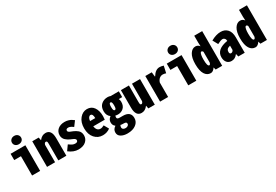

<svg xmlns="http://www.w3.org/2000/svg" viewBox="76 -2167 5338 3716"><g transform="rotate(-30 2745.0 -309.0)"><path d="M202.1 0V-431.6H51.8V-572.3H381.8V0ZM357.4 -678.2Q329.1 -652.3 284.2 -652.3Q239.3 -652.3 210.4 -678.2Q181.6 -704.1 181.6 -744.1Q181.6 -784.2 210.4 -811Q239.3 -837.9 284.2 -837.9Q329.1 -837.9 357.4 -811Q385.7 -784.2 385.7 -744.1Q385.7 -704.1 357.4 -678.2Z M536.1 0V-572.3H679.7L692.4 -507.8H696.3Q752.9 -584 836.9 -584Q967.8 -584 967.8 -391.6V0H788.1V-376Q788.1 -409.2 781.2 -421.4Q774.4 -433.6 756.8 -433.6Q728.5 -433.6 715.8 -387.7V0Z M1234.4 13.7Q1126 13.7 1023.4 -67.4L1101.6 -176.8Q1149.4 -143.6 1176.3 -130.4Q1203.1 -117.2 1237.3 -117.2Q1294.9 -117.2 1294.9 -162.1Q1294.9 -171.9 1290.5 -180.2Q1286.1 -188.5 1274.4 -196.3Q1262.7 -204.1 1254.4 -208.5Q1246.1 -212.9 1224.1 -222.2Q1202.1 -231.4 1191.4 -236.3Q1164.1 -249 1143.6 -261.7Q1123 -274.4 1100.1 -294.9Q1077.1 -315.4 1064.5 -343.8Q1051.8 -372.1 1051.8 -405.3Q1051.8 -486.3 1109.9 -535.6Q1168 -585 1263.7 -585Q1307.6 -585 1345.7 -573.2Q1383.8 -561.5 1403.8 -549.3Q1423.8 -537.1 1457 -512.7L1377.9 -406.2Q1348.6 -426.8 1337.4 -433.6Q1326.2 -440.4 1307.1 -447.3Q1288.1 -454.1 1268.6 -454.1Q1217.8 -454.1 1217.8 -413.1Q1217.8 -403.3 1222.2 -395.5Q1226.6 -387.7 1237.8 -380.4Q1249 -373 1257.8 -369.1Q1266.6 -365.2 1287.6 -356.9Q1308.6 -348.6 1320.3 -343.8Q1348.6 -331.1 1369.1 -319.3Q1389.6 -307.6 1413.1 -287.6Q1436.5 -267.6 1449.2 -238.3Q1461.9 -209 1461.9 -171.9Q1461.9 -90.8 1401.9 -38.6Q1341.8 13.7 1234.4 13.7Z M1781.2 11.7Q1672.9 11.7 1601.6 -68.4Q1530.3 -148.4 1530.3 -286.1Q1530.3 -419.9 1598.6 -502Q1667 -584 1761.7 -584Q1860.4 -584 1913.1 -507.8Q1965.8 -431.6 1965.8 -309.6Q1965.8 -273.4 1960 -232.4H1703.1Q1719.7 -122.1 1804.7 -122.1Q1839.8 -122.1 1886.7 -148.4L1946.3 -42Q1875 11.7 1781.2 11.7ZM1700.2 -351.6H1816.4Q1816.4 -450.2 1764.6 -450.2Q1740.2 -450.2 1722.2 -424.8Q1704.1 -399.4 1700.2 -351.6Z M2211.9 219.7Q2127.9 219.7 2070.3 186Q2012.7 152.3 2012.7 85.9Q2012.7 15.6 2078.1 -26.4V-31.2Q2031.2 -62.5 2031.2 -127.9Q2031.2 -193.4 2089.8 -235.4V-239.3Q2022.5 -287.1 2022.5 -383.8Q2022.5 -483.4 2081.5 -533.7Q2140.6 -584 2222.7 -584Q2259.8 -584 2286.1 -572.3H2470.7V-442.4H2394.5Q2410.2 -411.1 2410.2 -374Q2410.2 -284.2 2358.9 -237.8Q2307.6 -191.4 2234.4 -191.4Q2201.2 -191.4 2178.7 -199.2Q2169.9 -177.7 2169.9 -162.1Q2169.9 -140.6 2184.1 -131.3Q2198.2 -122.1 2234.4 -122.1H2300.8Q2474.6 -122.1 2474.6 25.4Q2474.6 111.3 2402.8 165.5Q2331.1 219.7 2211.9 219.7ZM2255.9 -383.8Q2255.9 -467.8 2222.7 -467.8Q2205.1 -467.8 2196.8 -449.2Q2188.5 -430.7 2188.5 -383.8Q2188.5 -335 2196.8 -315.4Q2205.1 -295.9 2222.7 -295.9Q2240.2 -295.9 2248 -314.9Q2255.9 -334 2255.9 -383.8ZM2230.5 110.4Q2261.7 110.4 2283.2 94.2Q2304.7 78.1 2304.7 55.7Q2304.7 31.2 2289.6 22.5Q2274.4 13.7 2241.2 13.7H2236.3Q2189.5 13.7 2171.9 6.8Q2158.2 26.4 2158.2 57.6Q2158.2 82 2177.7 96.2Q2197.3 110.4 2230.5 110.4Z M2647.5 11.7Q2516.6 11.7 2516.6 -179.7V-572.3H2696.3V-202.1Q2696.3 -167 2702.1 -152.3Q2708 -137.7 2725.6 -137.7Q2752 -137.7 2764.6 -183.6V-572.3H2944.3V0H2799.8L2788.1 -64.5H2784.2Q2727.5 11.7 2647.5 11.7Z M3062.5 0V-572.3H3206.1L3217.8 -471.7H3224.6Q3292 -584 3383.8 -584Q3421.9 -584 3472.7 -568.4L3438.5 -416Q3399.4 -429.7 3368.2 -429.7Q3327.1 -429.7 3293.5 -403.3Q3259.8 -377 3242.2 -322.3V0Z M3692.4 0V-431.6H3542V-572.3H3872.1V0ZM3847.7 -678.2Q3819.3 -652.3 3774.4 -652.3Q3729.5 -652.3 3700.7 -678.2Q3671.9 -704.1 3671.9 -744.1Q3671.9 -784.2 3700.7 -811Q3729.5 -837.9 3774.4 -837.9Q3819.3 -837.9 3847.7 -811Q3876 -784.2 3876 -744.1Q3876 -704.1 3847.7 -678.2Z M4190.4 13.7Q4109.4 13.7 4062 -61.5Q4014.6 -136.7 4014.6 -286.1Q4014.6 -431.6 4064 -507.8Q4113.3 -584 4184.6 -584Q4241.2 -584 4276.4 -536.1L4272.5 -622.1V-774.4H4450.2V0H4304.7L4290 -53.7H4288.1Q4244.1 13.7 4190.4 13.7ZM4240.2 -131.8Q4261.7 -131.8 4272.5 -177.7V-416Q4259.8 -440.4 4238.3 -440.4Q4227.5 -440.4 4218.8 -427.2Q4210 -414.1 4203.1 -377.9Q4196.3 -341.8 4196.3 -286.1Q4196.3 -131.8 4240.2 -131.8Z M4658.2 11.7Q4591.8 11.7 4555.2 -32.7Q4518.6 -77.1 4518.6 -150.4Q4518.6 -325.2 4776.4 -368.2Q4775.4 -404.3 4756.3 -424.3Q4737.3 -444.3 4713.9 -444.3Q4672.9 -444.3 4593.8 -402.3L4530.3 -517.6Q4646.5 -584 4750 -584Q4841.8 -584 4897.9 -523.4Q4954.1 -462.9 4954.1 -343.8V0H4810.5L4795.9 -61.5H4792Q4739.3 11.7 4658.2 11.7ZM4722.7 -124Q4755.9 -124 4776.4 -164.1V-261.7Q4726.6 -249 4707.5 -227.5Q4688.5 -206.1 4688.5 -169.9Q4688.5 -124 4722.7 -124Z M5190.4 13.7Q5109.4 13.7 5062 -61.5Q5014.6 -136.7 5014.6 -286.1Q5014.6 -431.6 5064 -507.8Q5113.3 -584 5184.6 -584Q5241.2 -584 5276.4 -536.1L5272.5 -622.1V-774.4H5450.2V0H5304.7L5290 -53.7H5288.1Q5244.1 13.7 5190.4 13.7ZM5240.2 -131.8Q5261.7 -131.8 5272.5 -177.7V-416Q5259.8 -440.4 5238.3 -440.4Q5227.5 -440.4 5218.8 -427.2Q5210 -414.1 5203.1 -377.9Q5196.3 -341.8 5196.3 -286.1Q5196.3 -131.8 5240.2 -131.8Z"/></g></svg>

Font: GenEi Gothic M Heavy
Style: Regular
Weight: 800
Designer: o_tamon (Modified); [Source Han Sans]
Ryoko NISHIZUKA  (kana & ideographs); Paul D. Hunt (Latin, Greek & Cyrillic); Wenl
Version: Version 1.1a;Original Version 1.004